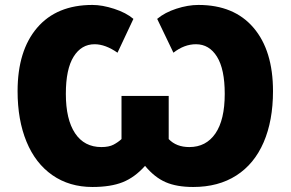

<svg xmlns="http://www.w3.org/2000/svg" viewBox="-20 -743 1171 773"><path d="M769 -564.9Q721.7 -564.9 678.2 -530.8L612.8 -667Q643.6 -692.9 690.2 -708Q736.8 -723.1 778.8 -723.1Q922.4 -723.1 1000.7 -631.3Q1079.1 -539.6 1079.1 -376Q1079.1 -257.3 1041.5 -170.2Q1003.9 -83 931.6 -36.6Q859.4 9.8 757.8 9.8Q691.4 9.8 647 -9.5Q602.5 -28.8 564 -75.2Q522.5 -28.8 474.1 -9.5Q425.8 9.8 352.1 9.8Q259.3 9.8 190.9 -37.8Q122.6 -85.4 86.7 -172.6Q50.8 -259.8 50.8 -376Q50.8 -539.1 129.4 -631.1Q208 -723.1 352.1 -723.1Q391.6 -723.1 439.7 -707.5Q487.8 -691.9 517.1 -667L453.1 -530.8Q404.3 -564.9 360.8 -564.9Q307.6 -564.9 276.4 -514.9Q245.1 -464.8 245.1 -365.2Q245.1 -262.2 282.2 -206.5Q319.3 -150.9 388.2 -150.9Q418.5 -150.9 437 -160.6Q455.6 -170.4 469.2 -183.1V-356.9H659.2V-183.1Q689.9 -150.9 742.2 -150.9Q809.6 -150.9 847.2 -205.6Q884.8 -260.3 884.8 -365.2Q884.8 -464.8 853.5 -514.9Q822.3 -564.9 769 -564.9Z"/></svg>

Font: Open Sans ExtBd
Style: Bold
Weight: 800
Foundry: Ascender Corporation
Version: Version 1.10